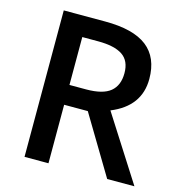

<svg xmlns="http://www.w3.org/2000/svg" viewBox="-106 -809 851 904"><g transform="rotate(15 319.5 -357.0)"><path d="M210.9 -381.8H292Q373.5 -381.8 410.2 -412.1Q446.8 -442.4 446.8 -502Q446.8 -562.5 407.2 -588.9Q367.7 -615.2 288.1 -615.2H210.9ZM210.9 -285.2V0H94.2V-713.9H295.9Q434.1 -713.9 500.5 -662.1Q566.9 -610.4 566.9 -505.9Q566.9 -372.6 428.2 -315.9L629.9 0H497.1L326.2 -285.2Z"/></g></svg>

Font: f1_25842          
Style: Regular
Weight: 600
Foundry: Ascender Corporation
Version: Version 1.10